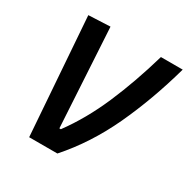

<svg xmlns="http://www.w3.org/2000/svg" viewBox="-159 -842 966 984"><g transform="rotate(30 324.5 -349.5)"><path d="M140.6 0 90.3 -693.4 218.3 -699.2 252 -116.7H260.7Q345.2 -231.4 407.7 -376.5Q470.2 -521.5 520 -693.4H648.9Q591.3 -486.8 509.3 -310.8Q427.2 -134.8 307.6 0Z"/></g></svg>

Font: CaskaydiaCove NF
Style: Bold Italic
Weight: 700
Italic angle: -10°
Designer: Aaron Bell
Foundry: Saja Typeworks
Version: Version 2111.001; VTT 6.35;Nerd Fonts 3.2.1